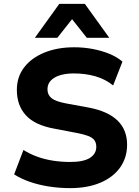

<svg xmlns="http://www.w3.org/2000/svg" viewBox="-20 -960 717 991"><path d="M342 11Q285 11 231.5 2.5Q178 -6 132.5 -22Q87 -38 53 -60L101 -186Q134 -165 173 -151Q212 -137 255 -130.5Q298 -124 342 -124Q411 -124 444 -145Q477 -166 477 -202Q477 -223 467 -236.5Q457 -250 434.5 -258.5Q412 -267 375 -274L260 -296Q160 -314 113.5 -365Q67 -416 67 -496Q67 -563 104.5 -612Q142 -661 209 -688.5Q276 -716 363 -716Q413 -716 459.5 -707Q506 -698 545 -682Q584 -666 612 -642L564 -519Q523 -552 471.5 -566.5Q420 -581 361 -581Q320 -581 289.5 -571.5Q259 -562 242 -544Q225 -526 225 -499Q225 -470 246.5 -453Q268 -436 322 -426L437 -405Q537 -386 586.5 -338Q636 -290 636 -213Q636 -146 600 -95.5Q564 -45 498 -17Q432 11 342 11ZM160 -765 286 -940H418L544 -765H428L352 -861L276 -765Z"/></svg>

Font: Nunito Sans 9pt ExtraBold
Style: Regular
Weight: 800
Version: Version 3.101;gftools[0.9.27]